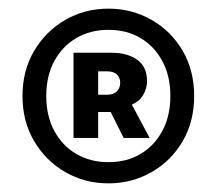

<svg xmlns="http://www.w3.org/2000/svg" viewBox="-20 -735 502 444"><path d="M231 -311Q176 -311 131 -337Q86 -363 59 -408.5Q32 -454 32 -513Q32 -572 59 -617.5Q86 -663 131 -689Q176 -715 231 -715Q285 -715 330.5 -689Q376 -663 402.5 -617.5Q429 -572 429 -513Q429 -454 402.5 -408.5Q376 -363 330.5 -337Q285 -311 231 -311ZM231 -360Q273 -360 305 -379Q337 -398 355.5 -432.5Q374 -467 374 -513Q374 -559 355.5 -593.5Q337 -628 305 -647Q273 -666 231 -666Q189 -666 156.5 -647Q124 -628 105.5 -593.5Q87 -559 87 -513Q87 -467 105.5 -432.5Q124 -398 156.5 -379Q189 -360 231 -360ZM150 -416V-613H239Q274 -613 297 -597Q320 -581 320 -547Q320 -531 311.5 -516Q303 -501 285 -493L326 -416H266L236 -476H207V-416ZM207 -516H228Q243 -516 250.5 -524Q258 -532 258 -544Q258 -555 250.5 -562.5Q243 -570 228 -570H207Z"/></svg>

Font: Source Sans 3
Style: Bold
Weight: 700
Designer: Paul D. Hunt
Foundry: Adobe
Version: Version 3.052;hotconv 1.1.0;makeotfexe 2.6.0